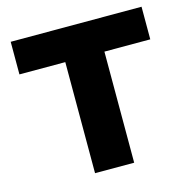

<svg xmlns="http://www.w3.org/2000/svg" viewBox="-104 -808 904 910"><g transform="rotate(-15 348.0 -352.5)"><path d="M252 0V-545H27V-705H669V-545H444V0Z"/></g></svg>

Font: Nunito Sans 7pt Black
Style: Regular
Weight: 900
Designer: Vernon Adams
Foundry: Vernon Adams
Version: Version 3.101;gftools[0.9.27]